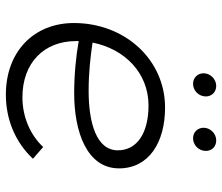

<svg xmlns="http://www.w3.org/2000/svg" viewBox="-70 -662 739 638"><g transform="rotate(90 299.0 -343.5)"><path d="M295 6C377 6 453 -25 508 -84L469 -118C430 -76 370 -49 304 -49C189 -49 117 -121 117 -227V-236C168 -227 228 -221 291 -221C418 -221 540 -263 540 -370C540 -469 454 -523 338 -523C179 -523 57 -390 57 -220C57 -88 151 6 295 6ZM259 -616C281 -616 301 -634 301 -659C301 -677 287 -693 266 -693C244 -693 224 -674 224 -651C224 -632 238 -616 259 -616ZM440 -616C462 -616 482 -634 482 -659C482 -677 469 -693 447 -693C425 -693 405 -674 405 -651C405 -632 419 -616 440 -616ZM122 -282C143 -388 222 -468 331 -468C421 -468 480 -431 480 -366C480 -295 389 -269 282 -269C224 -269 169 -275 122 -282Z"/></g></svg>

Font: Fixel Display 20240404 Light
Style: Italic
Weight: 300
Italic angle: -10°
Designer: AlfaBravo + MacPaw
Foundry: Kyrylo Tkachov, Marchela Mozhyna, Serhii Makarenko, Maria Weinstein, Zakhar Kryvoshyya
Version: Version 1.211;Glyphs 3.2 (3225)